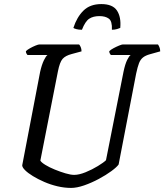

<svg xmlns="http://www.w3.org/2000/svg" viewBox="-20 -922 806 942"><path d="M329 0Q296 0 262 -8Q228 -16 197 -29.5Q166 -43 141.5 -58Q117 -73 103 -87Q89 -101 89 -111L177 -570Q185 -605 195.5 -626.5Q206 -648 213 -652H115Q113 -654 110 -659Q107 -664 107 -671Q114 -678 127.5 -685.5Q141 -693 154.5 -698.5Q168 -704 174 -704H368Q372 -700 376 -691Q380 -682 380 -670L332 -657Q301 -649 287 -633Q273 -617 264 -571L178 -134Q183 -125 202.5 -113Q222 -101 249 -90Q276 -79 301.5 -71.5Q327 -64 344 -64Q368 -64 400 -77Q432 -90 460.5 -107.5Q489 -125 500 -136L586 -570Q594 -608 604 -628Q614 -648 621 -652H524Q522 -654 519 -659Q516 -664 516 -671Q523 -678 537 -685.5Q551 -693 564.5 -698.5Q578 -704 583 -704H755Q758 -700 762 -691Q766 -682 766 -670L716 -656Q694 -650 681.5 -640Q669 -630 662 -612Q655 -594 648 -561L562 -115Q553 -102 526.5 -82.5Q500 -63 464.5 -44Q429 -25 393 -12.5Q357 0 329 0ZM382 -776Q366 -776 355 -779Q344 -782 340 -785Q357 -838 389.5 -870Q422 -902 477 -902Q533 -902 554 -870Q575 -838 570 -785Q566 -783 554.5 -779.5Q543 -776 529 -776Q531 -818 514 -830.5Q497 -843 468 -843Q437 -843 417.5 -830Q398 -817 382 -776Z"/></svg>

Font: Texturina 12pt Medium
Style: Italic
Weight: 500
Italic angle: -11°
Designer: Guillermo Torres Carreño
Foundry: Omnibus-Type
Version: Version 1.002